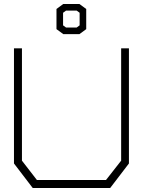

<svg xmlns="http://www.w3.org/2000/svg" viewBox="-20 -942 716 962"><path d="M532 0H144L50 -123V-700H90V-137L165 -40H511L587 -137V-700H626V-123ZM263 -796V-897L297 -922H378L412 -897V-796L378 -771H297ZM364 -804 379 -815V-878L364 -889H311L296 -878V-815L311 -804Z"/></svg>

Font: Turret Road Light
Style: Regular
Weight: 300
Designer: Noponies
Foundry: Noponies
Version: Version 1.001; ttfautohint (v1.8)